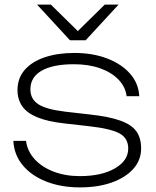

<svg xmlns="http://www.w3.org/2000/svg" viewBox="-20 -802 676 834"><path d="M352 -627H284L141 -782H201L318 -667L435 -782H495ZM593 -157Q593 -107 559.5 -69Q526 -31 466 -9.5Q406 12 327 12Q245 12 180.5 -13.5Q116 -39 78.5 -84.5Q41 -130 38 -190H93Q99 -145 130.5 -110.5Q162 -76 213 -56.5Q264 -37 327 -37Q421 -37 479 -70.5Q537 -104 537 -157Q537 -201 500 -222Q463 -243 365 -254L259 -266Q187 -274 142 -292.5Q97 -311 76.5 -340.5Q56 -370 56 -411Q56 -462 87 -498Q118 -534 174 -553Q230 -572 303 -572Q383 -572 445.5 -548Q508 -524 545 -482Q582 -440 585 -384H530Q525 -425 494.5 -456.5Q464 -488 414.5 -505.5Q365 -523 301 -523Q210 -523 161 -495Q112 -467 112 -414Q112 -372 146 -349.5Q180 -327 263 -317L368 -305Q452 -296 501.5 -278.5Q551 -261 572 -232Q593 -203 593 -157Z"/></svg>

Font: Bounded
Style: Regular
Weight: 200
Designer: Vlad Churkin
Version: Version 1.0